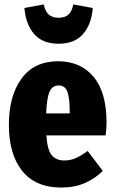

<svg xmlns="http://www.w3.org/2000/svg" viewBox="-20 -827 518 865"><path d="M456 -217H189Q193 -152 213 -128Q233 -104 270 -104Q297 -104 321 -114.5Q345 -125 375 -147L443 -57Q408 -22 361.5 -2Q315 18 257 18Q140 18 80 -57Q20 -132 20 -264Q20 -395 77 -473Q134 -551 242 -551Q343 -551 401.5 -481Q460 -411 460 -275Q460 -251 456 -217ZM294 -323Q294 -386 283.5 -414Q273 -442 244 -442Q217 -442 204 -415.5Q191 -389 188 -316H294ZM90 -791 177 -807Q184 -775 200 -761Q216 -747 244 -747Q272 -747 288 -761Q304 -775 310 -807L398 -791Q392 -717 354 -673.5Q316 -630 244 -630Q172 -630 134 -673.5Q96 -717 90 -791Z"/></svg>

Font: Fira Sans Compressed ExtraBold
Style: Regular
Weight: 800
Width: 1
Designer: bBox Type GmbH & Carrois Corporate GbR & Edenspiekermann AG
Foundry: bBox Type GmbH & Carrois Corporate GbR & Edenspiekermann AG
Version: Version 4.301